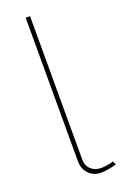

<svg xmlns="http://www.w3.org/2000/svg" viewBox="-144 -774 526 823"><g transform="rotate(-20 119.0 -362.5)"><path d="M90 -730H110V-77Q110 -48 128 -31Q146 -14 176 -14Q187 -14 202.5 -16.5Q218 -19 231 -23L238 -7Q225 -3 204 1Q183 5 169 5Q134 5 112 -17.5Q90 -40 90 -77Z"/></g></svg>

Font: Raleway Thin Thin
Style: Regular
Weight: 250
Version: Version 4.026